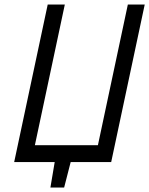

<svg xmlns="http://www.w3.org/2000/svg" viewBox="-20 -720 663 853"><path d="M623 -700H548L415 -75H135L268 -700H192L43 0H223L204 113H265L294 0H474Z"/></svg>

Font: Advent Pro Medium
Style: Italic
Weight: 500
Italic angle: -12°
Version: Version 3.000